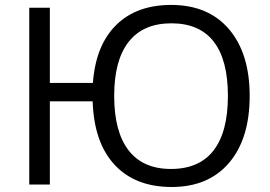

<svg xmlns="http://www.w3.org/2000/svg" viewBox="-20 -745 1090 775"><path d="M987.8 -357.9Q987.8 -185.1 904.5 -87.6Q821.3 9.8 672.9 9.8Q525.9 9.8 442.6 -79.8Q359.4 -169.4 354 -335.9H181.2V0H98.1V-713.9H181.2V-410.2H355Q366.2 -562 448.5 -643.6Q530.8 -725.1 670.9 -725.1Q820.8 -725.1 904.3 -627.2Q987.8 -529.3 987.8 -357.9ZM440.9 -357.9Q440.9 -213.4 499 -138.2Q557.1 -63 669.9 -63Q784.2 -63 842 -137.7Q899.9 -212.4 899.9 -357.9Q899.9 -503.4 842.5 -577.1Q785.2 -650.9 671.9 -650.9Q558.1 -650.9 499.5 -576.4Q440.9 -502 440.9 -357.9Z"/></svg>

Font: Open Sans ACDW
Style: acdw
Weight: 400
Foundry: Ascender Corporation
Version: Version 1.10